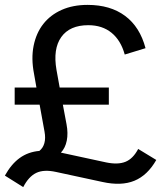

<svg xmlns="http://www.w3.org/2000/svg" viewBox="-20 -729 669 785"><path d="M209 -26Q159 -37 128 -22Q97 -7 75 36L0 -11Q26 -58 60.5 -83Q95 -108 141 -112Q156 -124 161.5 -144Q167 -164 162 -191L142 -301H40V-371H129L119 -428Q107 -490 117.5 -542Q128 -594 157 -631Q186 -668 232 -688.5Q278 -709 338 -709Q431 -709 491.5 -664Q552 -619 575 -532L490 -506Q474 -564 436 -595Q398 -626 341 -626Q265 -626 230.5 -577.5Q196 -529 211 -443L224 -371H425V-301H237L252 -221Q259 -184 253 -154Q247 -124 229 -105L414 -65Q462 -55 493 -67.5Q524 -80 545 -120L619 -75Q583 -12 529.5 10Q476 32 399 15Z"/></svg>

Font: Red Hat Display Medium
Style: Regular
Weight: 500
Designer: Pentagram / MCKL
Foundry: Pentagram / MCKL
Version: Version 1.005; Red Hat Display Medium